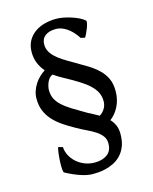

<svg xmlns="http://www.w3.org/2000/svg" viewBox="-109 -776 688 864"><g transform="rotate(-15 234.5 -344.0)"><path d="M262.7 -258.3Q275.4 -251.5 288.3 -244.9Q301.3 -238.3 313.5 -231Q329.1 -240.7 338.1 -256.1Q347.2 -271.5 347.2 -290Q347.2 -312.5 338.1 -330.8Q329.1 -349.1 310.5 -366.5Q292 -383.8 263.9 -401.1Q235.8 -418.5 197.8 -439Q186.5 -444.8 176.3 -451.4Q166 -458 156.2 -464.8Q147.5 -461.9 141.1 -454.6Q134.8 -447.3 130.6 -438Q126.5 -428.7 124.3 -418.9Q122.1 -409.2 122.1 -401.4Q122.1 -378.9 130.4 -361.6Q138.7 -344.2 155.8 -328.4Q172.9 -312.5 199.5 -295.9Q226.1 -279.3 262.7 -258.3ZM411.1 -320.3Q411.1 -298.8 406.5 -280.3Q401.9 -261.7 393.8 -246.3Q385.7 -231 375.5 -219.2Q365.2 -207.5 354.5 -199.2Q367.2 -185.5 374.8 -168.5Q382.3 -151.4 382.3 -128.4Q382.3 -93.8 372.6 -69.8Q362.8 -45.9 347.2 -30Q331.5 -14.2 312.5 -5.1Q293.5 3.9 274.9 8.3Q256.3 12.7 240 13.7Q223.6 14.6 214.4 14.6Q202.6 14.6 188.2 11.7Q173.8 8.8 158 3.4Q142.1 -2 125.2 -9.5Q108.4 -17.1 92.3 -25.9Q88.9 -27.3 87.6 -41.7Q86.4 -56.2 87.2 -75Q87.9 -93.8 90.1 -112.8Q92.3 -131.8 95.7 -143.1L116.7 -137.7Q117.7 -117.2 127.4 -98.4Q137.2 -79.6 153.6 -64.9Q169.9 -50.3 191.7 -41.7Q213.4 -33.2 238.8 -33.2Q273.9 -33.2 296.4 -49.8Q318.8 -66.4 318.8 -101.1Q318.8 -120.6 308.3 -134.8Q297.9 -148.9 280.5 -160.4Q263.2 -171.9 241.5 -182.1Q219.7 -192.4 197.8 -204.6Q165.5 -222.2 139.6 -240Q113.8 -257.8 95.7 -278.1Q77.6 -298.3 67.9 -322.8Q58.1 -347.2 58.1 -378.4Q58.1 -396.5 63.7 -413.3Q69.3 -430.2 78.9 -445.1Q88.4 -460 100.8 -471.9Q113.3 -483.9 127 -492.7Q109.9 -512.2 100.6 -535.2Q91.3 -558.1 91.3 -585.9Q91.3 -616.2 103.5 -638.4Q115.7 -660.6 136 -675Q156.2 -689.5 182.4 -696.3Q208.5 -703.1 236.3 -703.1Q251.5 -703.1 269.8 -699.7Q288.1 -696.3 305.9 -690.4Q323.7 -684.6 339.4 -677Q355 -669.4 364.7 -660.6Q367.7 -657.7 365.5 -647.5Q363.3 -637.2 358.6 -625Q354 -612.8 348.6 -602.1Q343.3 -591.3 340.3 -587.4L321.3 -591.3Q297.9 -626.5 272.7 -642.8Q247.6 -659.2 223.6 -659.2Q191.4 -659.2 173.1 -645.3Q154.8 -631.3 154.8 -605.5Q154.8 -588.4 161.6 -574.5Q168.5 -560.5 181.9 -547.4Q195.3 -534.2 215.6 -521Q235.8 -507.8 262.7 -492.7Q295.4 -474.1 322.5 -457.3Q349.6 -440.4 369.4 -421.1Q389.2 -401.9 400.1 -377.9Q411.1 -354 411.1 -320.3Z"/></g></svg>

Font: Akkhara
Style: Regular
Weight: 400
Designer: J. Victor Gaultney
Version: Version 1.00 June 13, 2006, initial release